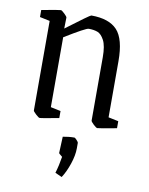

<svg xmlns="http://www.w3.org/2000/svg" viewBox="-80 -512 626 809"><g transform="rotate(10 233.5 -108.0)"><path d="M76 -18V-401L33 -410V-440Q106 -454 115 -454Q119 -454 131 -442.5Q143 -431 143 -427L142 -380Q240 -454 245 -454Q321 -454 356 -416.5Q391 -379 391 -284V-44L434 -35V-5Q360 9 352 9Q347 9 335 -2.5Q323 -14 323 -18V-289Q323 -338 310.5 -361.5Q298 -385 282 -391Q266 -397 244 -397Q232 -397 144 -343V-44L187 -35V-5Q114 9 105 9Q101 9 88.5 -2.5Q76 -14 76 -18ZM211 225Q221 192 227 154Q224 151 218 146.5Q212 142 212 140L215 70Q240 65 264 65Q267 65 274.5 73Q282 81 282 85V108Q282 138 269.5 175Q257 212 240 238Z"/></g></svg>

Font: Grenze Light
Style: Regular
Weight: 300
Designer: Renata Polastri
Foundry: Omnibus-Type
Version: Version 1.002; ttfautohint (v1.8)